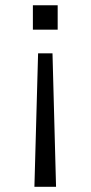

<svg xmlns="http://www.w3.org/2000/svg" viewBox="-20 -508 350 741"><path d="M106.9 -393.6H202.6V-487.8H106.9ZM112.8 212.9H196.3L182.6 -302.2H127Z"/></svg>

Font: HK Grotesk
Style: Regular
Weight: 400
Designer: Alfredo Marco Pradil and Stefan Peev
Foundry: Hanken Design Co.
Version: Version 1.045;PS 001.045;hotconv 1.0.88;makeotf.lib2.5.64775